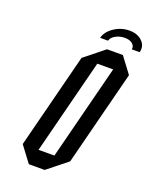

<svg xmlns="http://www.w3.org/2000/svg" viewBox="-147 -871 748 950"><g transform="rotate(20 226.5 -396.0)"><path d="M125 0 62.5 -83.3 190 -583.3 294.2 -666.7H377.5L440 -583.3L312.5 -83.3L208.3 0ZM145.8 -83.3H229.2L356.7 -583.3H273.3ZM409.2 -708.3Q410 -712.5 410 -715.8Q410 -728.3 396.7 -739.2Q383.3 -750 357.5 -750Q331.7 -750 310 -737.9Q288.3 -725.8 284.2 -708.3H242.5Q251.7 -743.3 288.3 -767.5Q325 -791.7 367.5 -791.7Q410.8 -791.7 435 -767.5Q453.3 -750 453.3 -726.7Q453.3 -717.5 450.8 -708.3Z"/></g></svg>

Font: Yulong
Style: Italic
Weight: 400
Italic angle: -14.25°
Designer: GGBotNet
Foundry: f0n7.com
Version: 1.00